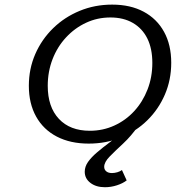

<svg xmlns="http://www.w3.org/2000/svg" viewBox="-20 -602 812 820"><path d="M428.2 197.6Q390.3 197.6 366.1 179Q341.9 160.5 341.9 131.5Q341.9 109.7 356 89.5Q370.2 69.4 394.4 48.8Q418.5 28.2 448.4 6Q478.2 -16.1 509.7 -42.7L570.2 -63.7Q540.3 -21 506.5 10.5Q472.6 41.9 448.8 66.1Q425 90.3 425 110.5Q425 122.6 433.9 129.8Q442.7 137.1 458.1 137.1Q469.4 137.1 481.5 133.5Q493.5 129.8 500.8 124.2L521 168.5Q504 181.5 479 189.5Q454 197.6 428.2 197.6ZM358.9 11.3Q280.6 11.3 223 -18.5Q165.3 -48.4 134.3 -104Q103.2 -159.7 103.2 -235.5Q103.2 -308.1 130.6 -371Q158.1 -433.9 206.9 -481.5Q255.6 -529 320.2 -555.6Q384.7 -582.3 458.9 -582.3Q537.1 -582.3 593.5 -552Q650 -521.8 680.6 -466.1Q711.3 -410.5 711.3 -333.9Q711.3 -261.3 684.3 -198.4Q657.3 -135.5 609.3 -88.3Q561.3 -41.1 497.2 -14.9Q433.1 11.3 358.9 11.3ZM363.7 -43.5Q419.4 -43.5 468.1 -65.7Q516.9 -87.9 553.2 -127.4Q589.5 -166.9 610.1 -219.8Q630.6 -272.6 630.6 -333.1Q630.6 -394.4 609.3 -437.5Q587.9 -480.6 547.6 -504Q507.3 -527.4 451.6 -527.4Q396 -527.4 347.6 -504.8Q299.2 -482.3 262.1 -442.3Q225 -402.4 204.4 -349.2Q183.9 -296 183.9 -235.5Q183.9 -145.2 231.5 -94.4Q279 -43.5 363.7 -43.5Z"/></svg>

Font: Playfair 5pt SemiExpanded Light
Style: Italic
Weight: 300
Width: 6
Italic angle: -15.6°
Designer: Claus Eggers Sørensen
Foundry: Claus Eggers Sørensen
Version: Version 2.203